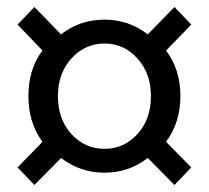

<svg xmlns="http://www.w3.org/2000/svg" viewBox="-20 -642 595 547"><path d="M78 -115 30 -165 101 -238Q61 -292 61 -368Q61 -446 101 -498L30 -572L78 -622L154 -544Q207 -586 278 -586Q347 -586 401 -544L477 -622L525 -572L453 -498Q494 -444 494 -368Q494 -293 453 -238L525 -165L477 -115L401 -192Q347 -150 278 -150Q208 -150 154 -192ZM278 -218Q333 -218 371.5 -260Q410 -302 410 -368Q410 -433 371.5 -475.5Q333 -518 278 -518Q222 -518 183.5 -475.5Q145 -433 145 -368Q145 -302 183.5 -260Q222 -218 278 -218Z"/></svg>

Font: Noto Sans SC
Style: Regular
Weight: 400
Designer: Ryoko NISHIZUKA  (kana, bopomofo & ideographs); Paul D. Hunt (Latin, Greek & Cyrillic); Sandoll Communications , Soo-you
Foundry: Adobe
Version: Version 2.002;hotconv 1.0.116;makeotfexe 2.5.65601